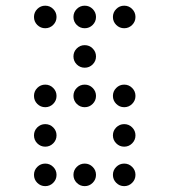

<svg xmlns="http://www.w3.org/2000/svg" viewBox="-20 -674 587 665"><path d="M175.8 -615.2Q175.8 -599.1 164.3 -587.6Q152.8 -576.2 136.7 -576.2Q120.6 -576.2 109.1 -587.6Q97.7 -599.1 97.7 -615.2Q97.7 -631.3 109.1 -642.8Q120.6 -654.3 136.7 -654.3Q152.8 -654.3 164.3 -642.8Q175.8 -631.3 175.8 -615.2ZM312.5 -615.2Q312.5 -599.1 301 -587.6Q289.6 -576.2 273.4 -576.2Q257.3 -576.2 245.8 -587.6Q234.4 -599.1 234.4 -615.2Q234.4 -631.3 245.8 -642.8Q257.3 -654.3 273.4 -654.3Q289.6 -654.3 301 -642.8Q312.5 -631.3 312.5 -615.2ZM449.2 -615.2Q449.2 -599.1 437.7 -587.6Q426.3 -576.2 410.2 -576.2Q394 -576.2 382.6 -587.6Q371.1 -599.1 371.1 -615.2Q371.1 -631.3 382.6 -642.8Q394 -654.3 410.2 -654.3Q426.3 -654.3 437.7 -642.8Q449.2 -631.3 449.2 -615.2ZM312.5 -341.8Q312.5 -325.7 301 -314.2Q289.6 -302.7 273.4 -302.7Q257.3 -302.7 245.8 -314.2Q234.4 -325.7 234.4 -341.8Q234.4 -357.9 245.8 -369.4Q257.3 -380.9 273.4 -380.9Q289.6 -380.9 301 -369.4Q312.5 -357.9 312.5 -341.8ZM175.8 -205.1Q175.8 -189 164.3 -177.5Q152.8 -166 136.7 -166Q120.6 -166 109.1 -177.5Q97.7 -189 97.7 -205.1Q97.7 -221.2 109.1 -232.7Q120.6 -244.1 136.7 -244.1Q152.8 -244.1 164.3 -232.7Q175.8 -221.2 175.8 -205.1ZM449.2 -205.1Q449.2 -189 437.7 -177.5Q426.3 -166 410.2 -166Q394 -166 382.6 -177.5Q371.1 -189 371.1 -205.1Q371.1 -221.2 382.6 -232.7Q394 -244.1 410.2 -244.1Q426.3 -244.1 437.7 -232.7Q449.2 -221.2 449.2 -205.1ZM312.5 -68.4Q312.5 -52.2 301 -40.8Q289.6 -29.3 273.4 -29.3Q257.3 -29.3 245.8 -40.8Q234.4 -52.2 234.4 -68.4Q234.4 -84.5 245.8 -95.9Q257.3 -107.4 273.4 -107.4Q289.6 -107.4 301 -95.9Q312.5 -84.5 312.5 -68.4ZM175.8 -341.8Q175.8 -325.7 164.3 -314.2Q152.8 -302.7 136.7 -302.7Q120.6 -302.7 109.1 -314.2Q97.7 -325.7 97.7 -341.8Q97.7 -357.9 109.1 -369.4Q120.6 -380.9 136.7 -380.9Q152.8 -380.9 164.3 -369.4Q175.8 -357.9 175.8 -341.8ZM449.2 -341.8Q449.2 -325.7 437.7 -314.2Q426.3 -302.7 410.2 -302.7Q394 -302.7 382.6 -314.2Q371.1 -325.7 371.1 -341.8Q371.1 -357.9 382.6 -369.4Q394 -380.9 410.2 -380.9Q426.3 -380.9 437.7 -369.4Q449.2 -357.9 449.2 -341.8ZM175.8 -68.4Q175.8 -52.2 164.3 -40.8Q152.8 -29.3 136.7 -29.3Q120.6 -29.3 109.1 -40.8Q97.7 -52.2 97.7 -68.4Q97.7 -84.5 109.1 -95.9Q120.6 -107.4 136.7 -107.4Q152.8 -107.4 164.3 -95.9Q175.8 -84.5 175.8 -68.4ZM449.2 -68.4Q449.2 -52.2 437.7 -40.8Q426.3 -29.3 410.2 -29.3Q394 -29.3 382.6 -40.8Q371.1 -52.2 371.1 -68.4Q371.1 -84.5 382.6 -95.9Q394 -107.4 410.2 -107.4Q426.3 -107.4 437.7 -95.9Q449.2 -84.5 449.2 -68.4ZM312.5 -478.5Q312.5 -462.4 301 -450.9Q289.6 -439.5 273.4 -439.5Q257.3 -439.5 245.8 -450.9Q234.4 -462.4 234.4 -478.5Q234.4 -494.6 245.8 -506.1Q257.3 -517.6 273.4 -517.6Q289.6 -517.6 301 -506.1Q312.5 -494.6 312.5 -478.5Z"/></svg>

Font: DatDot Light
Style: Regular
Weight: 300
Designer: GGBot
Version: 1.00